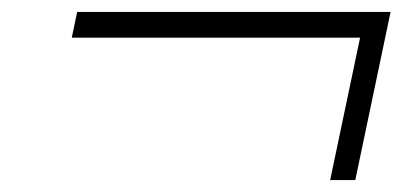

<svg xmlns="http://www.w3.org/2000/svg" viewBox="-20 -481 673 321"><path d="M109 -461H633L574 -180H532L582 -418H100Z"/></svg>

Font: New Athena Unicode
Style: Italic
Weight: 400
Designer: J. Rusten 1997; rev. by R. Hancock 2001, 2002, rev. by D. Mastronarde 2002-2019
Foundry: Society for Classical Studies (formerly American Philological Association)
Version: Version 5.008